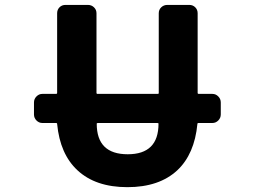

<svg xmlns="http://www.w3.org/2000/svg" viewBox="-20 -776 1040 786"><path d="M296.9 -79.1Q225.6 -145.5 213.9 -268.6Q213.9 -272.5 210 -272.5H153.3Q139.6 -272.5 129.4 -282.7Q119.1 -293 119.1 -307.6V-356.4Q119.1 -371.1 129.4 -381.3Q139.6 -391.6 153.3 -391.6H209Q213.9 -391.6 213.9 -395.5V-721.7Q213.9 -736.3 223.6 -746.1Q233.4 -755.9 248 -755.9H339.8Q354.5 -755.9 364.7 -746.1Q375 -736.3 375 -721.7V-395.5Q375 -391.6 378.9 -391.6H626Q629.9 -391.6 629.9 -395.5V-721.7Q629.9 -736.3 640.1 -746.1Q650.4 -755.9 665 -755.9H754.9Q769.5 -755.9 779.3 -746.1Q789.1 -736.3 789.1 -721.7V-395.5Q789.1 -391.6 793.9 -391.6H849.6Q863.3 -391.6 873.5 -381.3Q883.8 -371.1 883.8 -356.4V-307.6Q883.8 -293 873.5 -282.7Q863.3 -272.5 849.6 -272.5H793Q788.1 -272.5 788.1 -268.6Q776.4 -145.5 706.1 -79.1Q631.8 -9.8 501.5 -9.8Q371.1 -9.8 296.9 -79.1ZM380.9 -272.5Q376 -272.5 376 -269.5Q376 -144.5 502.9 -144.5Q628.9 -144.5 628.9 -269.5Q628.9 -272.5 624 -272.5Z"/></svg>

Font: Rounded-L Mgen+ 1mn bold
Style: Bold
Weight: 700
Designer: [Source Han Sans]
Ryoko NISHIZUKA  (kana & ideographs); Paul D. Hunt (Latin, Greek & Cyrillic); Wenlong ZHANG  (bopomofo
Version: Version 1.059.20150602